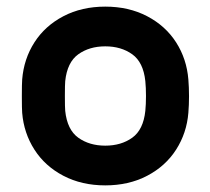

<svg xmlns="http://www.w3.org/2000/svg" viewBox="-20 -550 635 580"><path d="M551 -259Q551 -233 549 -209Q544 -148 512 -98Q480 -48 424.5 -19Q369 10 298 10Q227 10 171.5 -19Q116 -48 84 -98Q52 -148 47 -209Q46 -221 46 -259Q46 -298 47 -310Q52 -372 84 -422Q116 -472 171.5 -501Q227 -530 298 -530Q369 -530 424.5 -501Q480 -472 512 -422Q544 -372 549 -310Q551 -286 551 -259ZM177 -305Q176 -295 176 -260Q176 -225 177 -215Q183 -158 216.5 -134Q250 -110 298 -110Q346 -110 379.5 -134Q413 -158 419 -215Q421 -235 421 -260Q421 -285 419 -305Q413 -362 379.5 -386Q346 -410 298 -410Q250 -410 216.5 -386Q183 -362 177 -305Z"/></svg>

Font: Hezaedrus Medium
Style: Regular
Weight: 500
Designer: Hubert & Fischer
Foundry: Hubert & Fischer
Version: Version 1.10;September 3, 2019;FontCreator 11.5.0.2425 64-bi